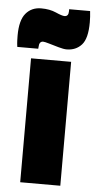

<svg xmlns="http://www.w3.org/2000/svg" viewBox="-104 -815 423 849"><g transform="rotate(5 107.5 -390.5)"><path d="M19 0V-550H197V0ZM-46 -595Q-48 -609 -48.5 -621.5Q-49 -634 -49 -645Q-49 -713 -23.5 -743.5Q2 -774 45 -774Q83 -774 111 -761.5Q139 -749 150 -749Q168 -749 168 -772V-781H261Q264 -756 264 -731Q264 -659 238.5 -631Q213 -603 172 -603Q159 -603 136 -609.5Q113 -616 93 -622Q73 -628 66 -628Q57 -628 52.5 -621.5Q48 -615 48 -605Q48 -604 47.5 -600.5Q47 -597 47 -595Z"/></g></svg>

Font: Georama ExtraCondensed Black
Style: Regular
Weight: 900
Width: 2
Designer: Jean-Baptiste Levee
Foundry: Production Type
Version: Version 1.000